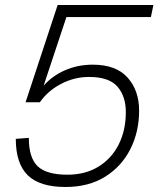

<svg xmlns="http://www.w3.org/2000/svg" viewBox="-20 -730 640 766"><path d="M241 16Q139 16 91 -30.5Q43 -77 43 -176L95 -180Q95 -100 130.5 -66.5Q166 -33 249 -33Q320 -33 372.5 -65Q425 -97 453.5 -153.5Q482 -210 482 -283Q482 -346 448.5 -384.5Q415 -423 335 -423Q277 -423 224 -395.5Q171 -368 139 -322H82L210 -710H592L582 -662H245L154 -388Q188 -427 239 -449.5Q290 -472 350 -472Q443 -472 489 -420.5Q535 -369 535 -289Q535 -204 500 -135Q465 -66 399.5 -25Q334 16 241 16Z"/></svg>

Font: Geist Mono ExtraLight
Style: Italic
Weight: 200
Italic angle: -12°
Monospace: yes
Designer: Basement.studio, Andrés Briganti, Mateo Zaragoza
Foundry: Basement.studio, Vercel, Andrés Briganti, Guido Ferreyra, Mateo Zaragoza
Version: Version 1.500; ttfautohint (v1.8.4.7-5d5b)